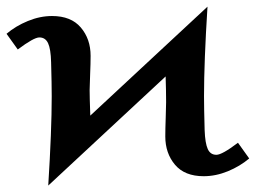

<svg xmlns="http://www.w3.org/2000/svg" viewBox="-23 -540 799 591"><path d="M488.3 -225.6Q488.3 -259.8 486.8 -304.7L125.5 31.2Q136.2 -138.7 136.2 -244.1Q136.2 -280.3 134.3 -348.6Q133.3 -389.2 125 -407Q116.7 -424.8 98.1 -424.8Q81.1 -424.8 31.7 -387.7L-2.9 -436Q25.4 -460 62.7 -475.3Q100.1 -490.7 137.2 -490.7Q195.8 -490.7 225.8 -455.3Q255.9 -419.9 255.9 -368.2Q255.9 -344.7 254.4 -309.8Q252.9 -274.9 252.9 -262.7Q252.9 -242.2 254.9 -184.6V-184.1Q316.9 -241.7 443.1 -359.1Q569.3 -476.6 615.7 -519.5Q605 -349.6 605 -244.1Q605 -208 606.9 -139.6Q608.4 -99.1 616.5 -81.3Q624.5 -63.5 643.1 -63.5Q660.6 -63.5 709.5 -100.6L744.1 -52.2Q715.8 -28.3 678.5 -12.9Q641.1 2.4 604 2.4Q545.4 2.4 515.6 -33Q485.8 -68.4 485.8 -120.1Q485.8 -143.6 487.1 -178.2Q488.3 -212.9 488.3 -225.6Z"/></svg>

Font: Flanker
Style: Bold
Weight: 700
Designer: Flanker
Foundry: Flanker
Version: Version 2.021